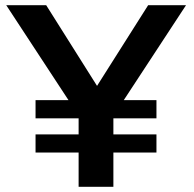

<svg xmlns="http://www.w3.org/2000/svg" viewBox="-20 -720 747 740"><path d="M283 0V-132H117V-202H283V-264H117V-334H244L4 -700H158L354 -389L551 -700H697L457 -334H583V-264H417V-202H583V-132H417V0Z"/></svg>

Font: Red Hat Text SemiBold
Style: Regular
Weight: 600
Designer: Pentagram, MCKL
Foundry: MCKL
Version: Version 1.030